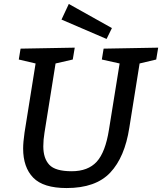

<svg xmlns="http://www.w3.org/2000/svg" viewBox="-20 -941 820 971"><path d="M686 -620 634 -295Q611 -146 537.5 -68Q464 10 317 10Q199 10 148 -42.5Q97 -95 97 -190Q97 -221 104 -270L160 -620L75 -640L84 -695L358 -700L348 -640L261 -620L205 -270Q199 -234 199 -201Q199 -140 229.5 -107.5Q260 -75 342.5 -75Q425 -75 469 -123Q513 -171 531 -285L585 -620L495 -640L504 -695L780 -700L770 -640ZM519 -744 291 -842 328 -921 546 -799Z"/></svg>

Font: Bitter
Style: Italic
Weight: 400
Italic angle: -9°
Designer: Sol Matas
Foundry: Sol Matas
Version: Version 1.001